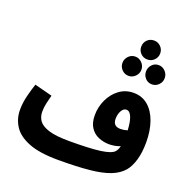

<svg xmlns="http://www.w3.org/2000/svg" viewBox="-165 -1122 1282 1302"><g transform="rotate(20 476.0 -471.0)"><path d="M393 21Q258 21 179.5 -10Q101 -41 67 -93.5Q33 -146 33 -211Q33 -262 46.5 -315Q60 -368 73 -406L201 -373Q193 -344 186 -312Q179 -280 179 -250Q179 -214 198.5 -186Q218 -158 270 -141.5Q322 -125 419 -125Q570 -125 644 -135.5Q718 -146 739 -169Q746 -177 751 -187Q756 -197 760 -212Q740 -204 719 -200.5Q698 -197 680 -197Q639 -197 602.5 -212.5Q566 -228 544 -262Q522 -296 522 -350Q522 -409 547 -462.5Q572 -516 616.5 -549Q661 -582 719 -582Q781 -582 824.5 -544.5Q868 -507 890.5 -442Q913 -377 913 -296Q913 -222 897 -167.5Q881 -113 855 -82Q822 -42 764.5 -19.5Q707 3 616.5 12Q526 21 393 21ZM663 -375Q663 -321 717 -321Q741 -321 767 -329Q764 -390 750 -424Q736 -458 712 -458Q691 -458 677 -433Q663 -408 663 -375ZM728 -826Q698 -826 678.5 -846Q659 -866 659 -894Q659 -923 678.5 -943Q698 -963 728 -963Q756 -963 776 -943Q796 -923 796 -894Q796 -866 776 -846Q756 -826 728 -826ZM646 -678Q617 -678 597 -698.5Q577 -719 577 -747Q577 -775 597 -796Q617 -817 646 -817Q673 -817 693.5 -796Q714 -775 714 -747Q714 -719 693.5 -698.5Q673 -678 646 -678ZM814 -678Q785 -678 766 -698.5Q747 -719 747 -747Q747 -775 766 -796Q785 -817 814 -817Q842 -817 862 -796Q882 -775 882 -747Q882 -719 862 -698.5Q842 -678 814 -678Z"/></g></svg>

Font: Noto Sans Arabic UI Cn XBd
Style: Regular
Weight: 800
Width: 3
Designer: Monotype Design Team, Nadine Chahine and Nizar Qandah
Foundry: Monotype Imaging Inc.
Version: Version 2.010; ttfautohint (v1.8.4.7-5d5b)